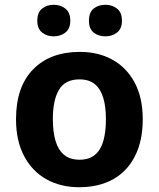

<svg xmlns="http://www.w3.org/2000/svg" viewBox="-20 -773 665 803"><path d="M577 -274Q577 -184 544.5 -120Q512 -56 452.5 -23Q393 10 311 10Q234 10 174.5 -23Q115 -56 81 -120Q47 -184 47 -274Q47 -410 118.5 -483Q190 -556 314 -556Q391 -556 450 -523.5Q509 -491 543 -428Q577 -365 577 -274ZM201 -275Q201 -221 212.5 -183Q224 -145 248.5 -125Q273 -105 313 -105Q352 -105 376.5 -125Q401 -145 412 -183Q423 -221 423 -274Q423 -328 411.5 -365Q400 -402 376 -421.5Q352 -441 312 -441Q253 -441 227 -398Q201 -355 201 -275ZM136 -686Q136 -721 156 -737Q176 -753 205 -753Q233 -753 253.5 -737Q274 -721 274 -686Q274 -653 253.5 -637Q233 -621 205 -621Q176 -621 156 -637Q136 -653 136 -686ZM352 -686Q352 -721 371.5 -737Q391 -753 421 -753Q449 -753 469.5 -737Q490 -721 490 -686Q490 -653 469.5 -637Q449 -621 421 -621Q391 -621 371.5 -637Q352 -653 352 -686Z"/></svg>

Font: Noto Sans Cherokee
Style: Regular
Weight: 400
Designer: Monotype Design Team
Foundry: Monotype Imaging Inc.
Version: Version 2.001